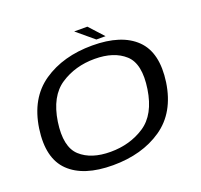

<svg xmlns="http://www.w3.org/2000/svg" viewBox="-136 -944 1151 1102"><g transform="rotate(-20 440.0 -393.0)"><path d="M373.5 5.5Q551.5 5.5 673.5 -78.2Q795.5 -162 821.5 -337.5Q846.5 -512.5 759.5 -597Q672.5 -681.5 494.5 -681.5Q316.5 -681.5 194.2 -597.8Q72 -514 46 -337.5Q21 -163 108 -78.8Q195 5.5 373.5 5.5ZM387 -71.5Q268.5 -71.5 203.5 -130.8Q138.5 -190 160 -337.5Q182.5 -486 272.5 -545.2Q362.5 -604.5 481 -604.5Q599 -604.5 664.5 -545.2Q730 -486 707.5 -337.5Q685 -189.5 595 -130.5Q505 -71.5 387 -71.5ZM529.5 -705.5H585.5L506 -792.5H425.5Z"/></g></svg>

Font: Anybody Expanded
Style: Italic
Weight: 400
Width: 7
Italic angle: -10°
Version: Version 1.113;gftools[0.9.25]